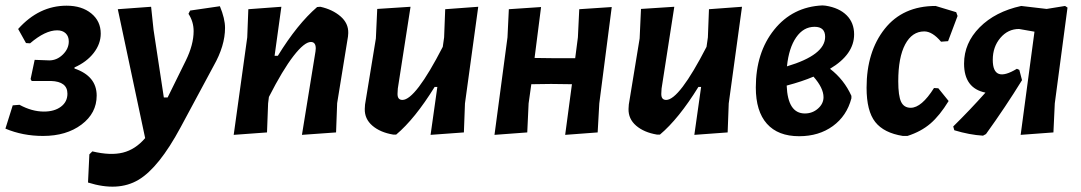

<svg xmlns="http://www.w3.org/2000/svg" viewBox="-27 -494 3992 709"><path d="M132 8Q57 8 -7 -19L20 -105L45 -107Q91 -82 135 -82Q174 -82 198 -100Q222 -118 222 -148Q222 -193 161 -195H90L86 -202L101 -273L155 -271Q183 -271 205 -292.5Q227 -314 227 -341Q227 -360 215.5 -371Q204 -382 184 -382Q140 -382 84 -334L69 -335L40 -387Q117 -473 219 -473Q275 -473 310 -444.5Q345 -416 345 -370Q345 -332 319 -298.5Q293 -265 248 -245V-241Q330 -213 330 -141Q330 -76 274 -34Q218 8 132 8Z M531 -469 540 -384 578 -134H592L659 -270Q688 -329 688 -379Q688 -414 669 -443L675 -455L785 -471Q804 -425 804 -391Q804 -325 762 -251L640 -24Q560 125 484.5 170Q409 215 298 180L303 76L314 65Q381 81 427 69.5Q473 58 509 16L408 -460Z M836 4 886 -356 890 -460 1012 -469 987 -288H999Q1071 -405 1144 -468L1156 -469Q1201 -459 1230.5 -433.5Q1260 -408 1259 -372L1258 -359L1218 -113L1214 -5L1088 4L1138 -304L1139 -315Q1139 -339 1121 -339Q1097 -339 1057 -287.5Q1017 -236 966 -136L963 -112L959 -5Z M1489 -469 1442 -167 1441 -149Q1440 -125 1459 -125Q1507 -125 1608 -321L1613 -356L1617 -460L1739 -469L1690 -112L1686 -5L1563 4L1588 -173H1578Q1505 -55 1436 3H1425Q1377 -5 1348 -30Q1319 -55 1320 -92L1321 -108L1361 -352L1366 -461Z M1971 -468 1947 -280 2025 -279H2097L2107 -356L2112 -460L2232 -468L2186 -112L2180 -5L2060 4L2085 -183L2008 -184L1935 -183L1925 -112L1920 -5L1799 4L1847 -356L1852 -460Z M2463 -469 2416 -167 2415 -149Q2414 -125 2433 -125Q2481 -125 2582 -321L2587 -356L2591 -460L2713 -469L2664 -112L2660 -5L2537 4L2562 -173H2552Q2479 -55 2410 3H2399Q2351 -5 2322 -30Q2293 -55 2294 -92L2295 -108L2335 -352L2340 -461Z M2924 9Q2846 9 2805 -37Q2764 -83 2764 -171Q2764 -300 2832 -384.5Q2900 -469 3010 -474L3022 -473Q3072 -465 3099.5 -437.5Q3127 -410 3127 -367Q3127 -293 3038 -240Q3090 -200 3117 -140V-131Q3100 -66 3048.5 -28.5Q2997 9 2924 9ZM2981 -395Q2940 -395 2913 -356Q2886 -317 2879 -249Q3020 -291 3020 -358Q3020 -395 2981 -395ZM3014 -135Q3014 -169 2977 -211Q2935 -193 2878 -178Q2882 -75 2945 -75Q2973 -75 2993.5 -93Q3014 -111 3014 -135Z M3428 -472 3504 -449 3509 -435 3474 -342 3448 -340Q3416 -378 3386 -378Q3341 -378 3315.5 -330Q3290 -282 3290 -194Q3290 -140 3300.5 -118Q3311 -96 3336 -96Q3376 -96 3422 -169L3438 -168L3476 -121Q3443 -67 3408.5 -37.5Q3374 -8 3324 8H3307Q3237 -3 3205 -43.5Q3173 -84 3173 -170Q3173 -303 3240 -387.5Q3307 -472 3428 -472Z M3603 7Q3553 4 3497 -13L3493 -27Q3555 -88 3612 -152Q3533 -168 3533 -259Q3533 -335 3590.5 -393Q3648 -451 3744 -472L3838 -461L3906 -472L3915 -466L3868 -112L3863 -5L3742 4L3793 -377L3736 -387Q3695 -387 3667 -354Q3639 -321 3639 -273Q3639 -186 3728 -240L3737 -236L3747 -198Q3686 -99 3614 1Z"/></svg>

Font: Alegreya Sans
Style: Bold Italic
Weight: 700
Italic angle: -7°
Designer: Juan Pablo del Peral
Foundry: Huerta Tipografica
Version: Version 2.007